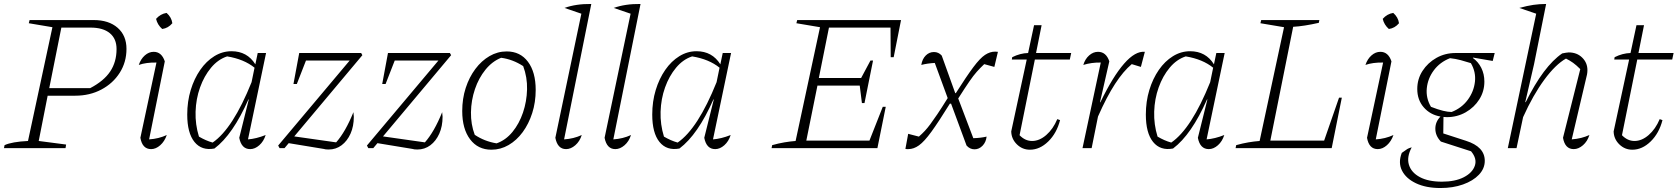

<svg xmlns="http://www.w3.org/2000/svg" viewBox="-23 -746 8449 967"><path d="M-3 0 0 -15Q37 -32 118 -36L241 -609L122 -629L126 -645H449Q525 -645 569.5 -606Q614 -567 614 -500Q614 -433 580 -379.5Q546 -326 487.5 -295Q429 -264 356 -264H217L172 -36L310 -18L307 0ZM433 -607H286L225 -302H431Q500 -338 532 -386Q564 -434 564 -499Q564 -551 530 -579Q496 -607 433 -607Z M817 -66Q806 -34 784 -14.5Q762 5 738 5Q694 5 684 -52L765 -431Q713 -432 676 -419Q686 -449 706.5 -467Q727 -485 751 -485Q791 -485 807 -437L728 -44Q776 -47 817 -66ZM816 -681Q841 -659 845 -629Q824 -604 794 -600Q770 -621 763 -651Q785 -676 816 -681Z M1057 2Q993 14 956.5 -31Q920 -76 920 -169Q920 -235 937.5 -292.5Q955 -350 985.5 -394Q1016 -438 1056.5 -463Q1097 -488 1143 -488Q1222 -488 1263 -422L1275 -479H1317L1226 -44Q1267 -47 1315 -66Q1305 -34 1283 -14.5Q1261 5 1237 5Q1193 5 1182 -52L1230 -245H1228Q1150 -68 1057 2ZM979 -58Q996 -48 1013 -40.5Q1030 -33 1048 -28Q1150 -98 1244 -332L1259 -405Q1206 -448 1121 -462Q1075 -447 1040 -405Q1005 -363 984.5 -305.5Q964 -248 962 -183.5Q960 -119 979 -58Z M1385 0 1378 -13 1738 -441H1518L1472 -323H1455L1484 -479H1796L1802 -468L1459 -59L1670 -29Q1717 -82 1757 -181Q1757 -175 1758 -169Q1759 -163 1759 -158Q1759 -110 1742.5 -73Q1726 -36 1697.5 -14.5Q1669 7 1632 7Q1615 7 1607 4L1431 -25L1410 0Z M1832 0 1825 -13 2185 -441H1965L1919 -323H1902L1931 -479H2243L2249 -468L1906 -59L2117 -29Q2164 -82 2204 -181Q2204 -175 2205 -169Q2206 -163 2206 -158Q2206 -110 2189.5 -73Q2173 -36 2144.5 -14.5Q2116 7 2079 7Q2062 7 2054 4L1878 -25L1857 0Z M2452 8Q2384 8 2344.5 -44.5Q2305 -97 2305 -187Q2305 -249 2322.5 -303Q2340 -357 2371 -398.5Q2402 -440 2442.5 -463.5Q2483 -487 2529 -487Q2597 -487 2636 -435Q2675 -383 2675 -293Q2675 -231 2657.5 -176.5Q2640 -122 2609.5 -80.5Q2579 -39 2538.5 -15.5Q2498 8 2452 8ZM2478 -24Q2524 -40 2558 -81.5Q2592 -123 2611 -179Q2630 -235 2631.5 -296Q2633 -357 2612 -413Q2560 -447 2501 -455Q2456 -437 2422 -395Q2388 -353 2369 -297Q2350 -241 2349 -180.5Q2348 -120 2368 -67Q2417 -34 2478 -24Z M2907 -66Q2897 -34 2874.5 -14.5Q2852 5 2828 5Q2785 5 2774 -52L2905 -677L2820 -706Q2878 -727 2955 -726L2818 -44Q2866 -47 2907 -66Z M3155 -66Q3145 -34 3122.5 -14.5Q3100 5 3076 5Q3033 5 3022 -52L3153 -677L3068 -706Q3126 -727 3203 -726L3066 -44Q3114 -47 3155 -66Z M3399 2Q3335 14 3298.5 -31Q3262 -76 3262 -169Q3262 -235 3279.5 -292.5Q3297 -350 3327.5 -394Q3358 -438 3398.5 -463Q3439 -488 3485 -488Q3564 -488 3605 -422L3617 -479H3659L3568 -44Q3609 -47 3657 -66Q3647 -34 3625 -14.5Q3603 5 3579 5Q3535 5 3524 -52L3572 -245H3570Q3492 -68 3399 2ZM3321 -58Q3338 -48 3355 -40.5Q3372 -33 3390 -28Q3492 -98 3586 -332L3601 -405Q3548 -448 3463 -462Q3417 -447 3382 -405Q3347 -363 3326.5 -305.5Q3306 -248 3304 -183.5Q3302 -119 3321 -58Z M3863 0 3866 -15Q3898 -24 3927.5 -29Q3957 -34 3984 -36L4107 -609L3988 -629L3992 -645H4515L4478 -458H4463L4462 -607H4152L4101 -353H4314L4361 -441H4374L4331 -227H4318L4307 -315H4094L4038 -38H4356L4423 -208H4438L4396 0Z M4946 -58Q4943 -30 4925.5 -12Q4908 6 4885 6Q4862 6 4845 -13L4767 -224H4761Q4704 -132 4668 -82.5Q4632 -33 4605.5 -14Q4579 5 4552 5Q4548 5 4544.5 5Q4541 5 4537 4L4551 -72L4605 -58Q4622 -73 4635 -87Q4648 -101 4662.5 -120.5Q4677 -140 4698 -171Q4719 -202 4750 -252L4685 -429Q4648 -427 4617 -419Q4622 -449 4639.5 -466.5Q4657 -484 4681 -484Q4704 -484 4720 -466L4788 -277H4791Q4845 -362 4879 -407.5Q4913 -453 4938 -469.5Q4963 -486 4989 -486Q4992 -486 4995.5 -485.5Q4999 -485 5003 -485L4985 -409L4934 -423Q4913 -403 4896.5 -384.5Q4880 -366 4859 -335.5Q4838 -305 4803 -250L4879 -50Q4916 -51 4946 -58Z M5164 8Q5126 8 5098.5 -19Q5071 -46 5070 -84L5148 -446H5073L5075 -458Q5115 -478 5155 -479L5185 -619H5223L5195 -479H5372L5365 -446H5189L5112 -65Q5140 -36 5175 -36Q5212 -36 5246.5 -66Q5281 -96 5302 -146L5316 -141Q5299 -75 5256.5 -33.5Q5214 8 5164 8Z M5429 0 5521 -431Q5475 -432 5433 -419Q5442 -449 5462.5 -467Q5483 -485 5507 -485Q5548 -485 5564 -437L5517 -231H5519Q5582 -361 5638.5 -425.5Q5695 -490 5743 -485L5723 -409L5677 -423Q5635 -388 5593 -323.5Q5551 -259 5507 -159L5475 0Z M5885 2Q5821 14 5784.5 -31Q5748 -76 5748 -169Q5748 -235 5765.5 -292.5Q5783 -350 5813.5 -394Q5844 -438 5884.5 -463Q5925 -488 5971 -488Q6050 -488 6091 -422L6103 -479H6145L6054 -44Q6095 -47 6143 -66Q6133 -34 6111 -14.5Q6089 5 6065 5Q6021 5 6010 -52L6058 -245H6056Q5978 -68 5885 2ZM5807 -58Q5824 -48 5841 -40.5Q5858 -33 5876 -28Q5978 -98 6072 -332L6087 -405Q6034 -448 5949 -462Q5903 -447 5868 -405Q5833 -363 5812.5 -305.5Q5792 -248 5790 -183.5Q5788 -119 5807 -58Z M6721 -254H6735L6684 0H6200L6203 -15Q6235 -24 6264.5 -29Q6294 -34 6321 -36L6444 -609L6325 -629L6329 -645H6622L6619 -631Q6544 -614 6490 -611L6375 -38H6646Z M6995 -66Q6984 -34 6962 -14.5Q6940 5 6916 5Q6872 5 6862 -52L6943 -431Q6891 -432 6854 -419Q6864 -449 6884.5 -467Q6905 -485 6929 -485Q6969 -485 6985 -437L6906 -44Q6954 -47 6995 -66ZM6994 -681Q7019 -659 7023 -629Q7002 -604 6972 -600Q6948 -621 6941 -651Q6963 -676 6994 -681Z M7264 -156Q7255 -156 7247 -157L7246 -74L7360 -37Q7455 -7 7455 64Q7455 103 7425.5 134Q7396 165 7345.5 183Q7295 201 7232 201Q7159 201 7108.5 177Q7058 153 7038 113Q7018 73 7037 24Q7058 9 7065 4.5Q7072 0 7087 -4Q7061 45 7073 84Q7085 123 7128 146Q7171 169 7239 169Q7306 169 7349.5 146.5Q7393 124 7405 88.5Q7417 53 7386 16L7234 -33Q7206 -62 7206 -98Q7206 -133 7232 -159Q7180 -168 7147.5 -205.5Q7115 -243 7115 -298Q7115 -348 7141.5 -389Q7168 -430 7211.5 -454.5Q7255 -479 7308 -479H7505L7495 -439L7396 -456L7395 -454Q7422 -435 7437.5 -404Q7453 -373 7453 -335Q7453 -286 7427.5 -245.5Q7402 -205 7359 -180.5Q7316 -156 7264 -156ZM7288 -182Q7339 -202 7369.5 -243.5Q7400 -285 7405.5 -334.5Q7411 -384 7385 -428Q7360 -436 7334 -443Q7308 -450 7280 -453Q7229 -433 7198.5 -392Q7168 -351 7163 -301.5Q7158 -252 7184 -208Q7220 -194 7245 -188Q7270 -182 7288 -182Z M7571 0 7714 -677 7629 -706Q7669 -717 7700 -721.5Q7731 -726 7764 -726L7703 -422L7659 -232L7661 -231Q7751 -413 7845 -477Q7856 -479 7864 -480.5Q7872 -482 7878 -482Q7919 -482 7945.5 -456Q7972 -430 7972 -393Q7972 -387 7971.5 -382Q7971 -377 7970 -371L7893 -44Q7919 -46 7940.5 -51.5Q7962 -57 7982 -66Q7972 -34 7949.5 -14.5Q7927 5 7903 5Q7859 5 7849 -52L7936 -398Q7916 -418 7900 -429.5Q7884 -441 7864 -451Q7811 -421 7754.5 -344Q7698 -267 7648 -156L7615 0Z M8198 8Q8160 8 8132.5 -19Q8105 -46 8104 -84L8182 -446H8107L8109 -458Q8149 -478 8189 -479L8219 -619H8257L8229 -479H8406L8399 -446H8223L8146 -65Q8174 -36 8209 -36Q8246 -36 8280.5 -66Q8315 -96 8336 -146L8350 -141Q8333 -75 8290.5 -33.5Q8248 8 8198 8Z"/></svg>

Font: Piazzolla ExtraLight
Style: Italic
Weight: 200
Italic angle: -11.3°
Designer: Juan Pablo del Peral
Foundry: Huerta Tipografica
Version: Version 1.330